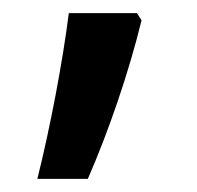

<svg xmlns="http://www.w3.org/2000/svg" viewBox="-20 -141 300 293"><path d="M196 -110 189 -121H85C76 -49 57 52 37 132H114C146 59 177 -32 196 -110Z"/></svg>

Font: Noto Sans Lao Looped SemiCondensed Medium
Style: Regular
Weight: 500
Width: 4
Designer: Mark Frömberg, Ben Mitchell
Foundry: The Fontpad Ltd
Version: Version 1.002